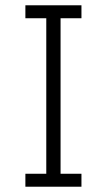

<svg xmlns="http://www.w3.org/2000/svg" viewBox="-20 -706 404 726"><path d="M288 -637H209V-49H288V0H76V-49H155V-637H76V-686H288Z"/></svg>

Font: Chivo Thin
Style: Regular
Weight: 100
Designer: Hector Gatti
Foundry: Omnibus-Type
Version: Version 1.007